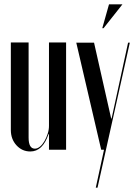

<svg xmlns="http://www.w3.org/2000/svg" viewBox="-20 -691 632 886"><path d="M204 -72Q177 8 120 8Q82 8 56 -20.5Q30 -49 30 -91V-495H112V-56Q112 -5 141 -5Q153 -5 164.5 -14.5Q176 -24 185 -39.5Q194 -55 200 -73.5Q206 -92 206 -110V-495H285V0H206V-72Z M414 -494 493 -144H495L571 -494H579L430 175H422L460 0H447L332 -494ZM452 -561 483 -671H545L458 -561Z"/></svg>

Font: Moniqa SemBd Narrow Display
Style: Regular
Weight: 600
Width: 4
Designer: Rajesh Rajput
Foundry: Rajesh Rajput
Version: Version 1.000